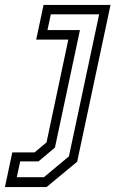

<svg xmlns="http://www.w3.org/2000/svg" viewBox="-86 -560 469 780"><path d="M-66 200 -36 59H54.5L103 18.5L191.5 -399H61L91 -540H363L227.5 97L103 200ZM-17.8 159.8H92.5L194 75.2L316.8 -501.8H120.5L106.8 -437.8H238.8L137.2 39.5L70.2 95.8H-4Z"/></svg>

Font: Tourney Thin
Style: Italic
Weight: 100
Italic angle: -12°
Designer: Tyler Finck
Foundry: Etcetera Type Co
Version: Version 1.015